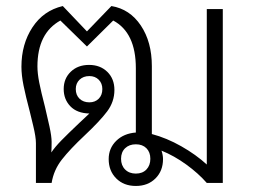

<svg xmlns="http://www.w3.org/2000/svg" viewBox="-20 -606 839 636"><path d="M718 -576V0H665Q637 -32 597 -61Q557 -90 515 -107Q520 -92 520 -79Q520 -40 495 -15Q470 10 430 10Q390 10 365 -15Q340 -40 340 -79Q340 -115 365 -139.5Q390 -164 430 -167V-380Q430 -498 355 -538L268 -452L180 -538Q104 -496 104 -386Q104 -363 110 -332.5Q116 -302 129 -252Q137 -219 144 -186.5Q151 -154 151 -136Q151 -114 150 -101Q162 -119 183 -140.5Q204 -162 243 -199L276 -230Q235 -231 213 -254Q191 -277 191 -311Q191 -346 214.5 -368.5Q238 -391 275 -391Q312 -391 335.5 -368Q359 -345 359 -308Q359 -269 335 -237Q311 -205 261 -158Q212 -112 185 -77.5Q158 -43 151 0H99V-132Q99 -152 90 -189.5Q81 -227 79 -235Q65 -288 58 -322.5Q51 -357 51 -385Q51 -460 87.5 -515.5Q124 -571 188 -586L268 -502L349 -586Q410 -576 446.5 -521.5Q483 -467 483 -387V-162Q532 -149 580.5 -121.5Q629 -94 665 -61V-576ZM276 -267Q295 -267 307 -279Q319 -291 319 -311Q319 -330 307 -342Q295 -354 276 -354Q256 -354 243.5 -342Q231 -330 231 -311Q231 -291 243.5 -279Q256 -267 276 -267ZM478 -80Q478 -102 465 -115Q452 -128 430 -128Q408 -128 394.5 -115Q381 -102 381 -80Q381 -58 394.5 -44.5Q408 -31 430 -31Q452 -31 465 -44.5Q478 -58 478 -80Z"/></svg>

Font: Sarabun ExtraLight
Style: Regular
Weight: 275
Designer: Suppakit Chalermlarp | Katatrad Co.,Ltd.
Foundry: Cadson Demak Co.,Ltd.
Version: Version 1.000; ttfautohint (v1.6)